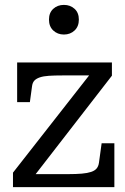

<svg xmlns="http://www.w3.org/2000/svg" viewBox="-20 -764 511 784"><path d="M114 -38 101 -53H260Q291 -53 314 -55Q337 -57 352 -62Q367 -67 374.5 -76Q382 -85 384 -99L395 -179H447V0H33V-59L354 -469L369 -456H235Q202 -456 179.5 -454.5Q157 -453 142.5 -448Q128 -443 120.5 -435Q113 -427 111 -413L102 -347H50V-509H437V-455ZM241 -623Q215 -623 197.5 -639.5Q180 -656 180 -684Q180 -712 197.5 -728Q215 -744 241 -744Q267 -744 284.5 -728Q302 -712 302 -684Q302 -656 284.5 -639.5Q267 -623 241 -623Z"/></svg>

Font: Roboto Serif 28pt
Style: Regular
Weight: 400
Designer: Greg Gazdowicz
Foundry: Commercial Type
Version: Version 1.008